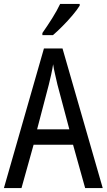

<svg xmlns="http://www.w3.org/2000/svg" viewBox="-20 -963 547 983"><path d="M416 0 354 -222H152L90 0H0L205 -715H300L506 0ZM274 -530Q269 -553 262 -582.5Q255 -612 252 -634Q248 -608 242 -581Q236 -554 230 -530L170 -301H335ZM388 -934Q375 -913 351 -884.5Q327 -856 299.5 -828.5Q272 -801 251 -783H197V-794Q223 -831 247.5 -870Q272 -909 288 -943H388Z"/></svg>

Font: Noto Sans Hebrew Condensed
Style: Regular
Weight: 400
Width: 3
Designer: Monotype Design Team
Foundry: Monotype Imaging Inc.
Version: Version 2.004; ttfautohint (v1.8.4.7-5d5b)